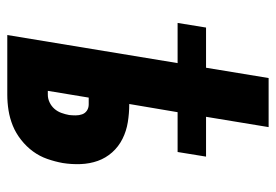

<svg xmlns="http://www.w3.org/2000/svg" viewBox="-138 -638 775 540"><g transform="rotate(90 250.0 -367.5)"><path d="M78 0 157 -479H44L57 -559H170L199 -735H337L308 -559H420L407 -479H295L272 -343H273Q298 -343 323 -339Q348 -335 370 -324Q392 -313 408 -295Q424 -277 432 -254.5Q440 -232 441 -206.5Q442 -181 438 -156Q434 -134 426.5 -112.5Q419 -91 405.5 -72.5Q392 -54 373 -39Q354 -24 333 -15.5Q312 -7 290 -3.5Q268 0 246 0ZM246 -114Q257 -114 267.5 -119Q278 -124 285.5 -132.5Q293 -141 297 -152Q301 -163 303 -174Q304 -183 304 -192.5Q304 -202 301 -210.5Q298 -219 290.5 -224Q283 -229 273 -229H254L235 -114Z"/></g></svg>

Font: Iosevka Term Curly Hv Obl
Style: Regular
Weight: 900
Italic angle: -9°
Designer: Belleve Invis
Foundry: Belleve Invis
Version: Version 32.3.0